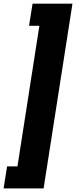

<svg xmlns="http://www.w3.org/2000/svg" viewBox="-86 -853 414 1043"><path d="M90.8 -833H307.6L150.9 170.4H-66.4L-47.4 50.8H8.8L127.9 -712.9H71.8Z"/></svg>

Font: TypoPRO Roboto
Style: Italic
Weight: 900
Italic angle: -12°
Designer: Google
Version: Version 2.136; 2016